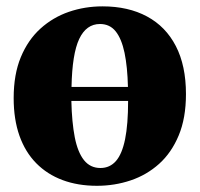

<svg xmlns="http://www.w3.org/2000/svg" viewBox="-20 -573 628 604"><path d="M285 11.5Q225 11.5 176.8 -6.5Q128.5 -24.5 94 -59.5Q59.5 -94.5 41.2 -146Q23 -197.5 23 -264.5Q23 -339 45.5 -393.2Q68 -447.5 107.2 -483Q146.5 -518.5 196.8 -535.8Q247 -553 302.5 -553Q383.5 -553 442.5 -521.2Q501.5 -489.5 533.2 -428Q565 -366.5 565 -277Q565 -201.5 542.2 -147Q519.5 -92.5 480.5 -57.5Q441.5 -22.5 391 -5.5Q340.5 11.5 285 11.5ZM296 -44.5Q325.5 -44.5 344.8 -66.5Q364 -88.5 373.5 -135Q383 -181.5 383 -255.5H204.5Q206 -188.5 215.2 -141.2Q224.5 -94 244.2 -69.2Q264 -44.5 296 -44.5ZM205 -299.5H382.5Q381 -362.5 371.8 -406.8Q362.5 -451 344 -474.2Q325.5 -497.5 294.5 -497.5Q251.5 -497.5 229.2 -450.5Q207 -403.5 205 -299.5Z"/></svg>

Font: Merriweather 60pt Black
Style: Regular
Weight: 900
Version: Version 2.100